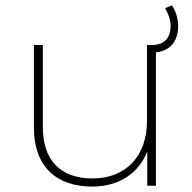

<svg xmlns="http://www.w3.org/2000/svg" viewBox="-20 -685 707 708"><path d="M637 -589C637 -616 628 -645 614 -665L589 -655C600 -636 609 -614 609 -588C609 -551 591 -519 540 -519H522V-239C522 -111 446 -27 321 -27C205 -27 138 -92 138 -216V-519H105V-214C105 -71 188 3 320 3C419 3 491 -46 523 -126V0H555V-492C612 -498 637 -538 637 -589Z"/></svg>

Font: Talent ExtraLight
Style: Regular
Weight: 200
Designer: Mike Powis
Version: Version 1.001;hotconv 1.0.109;makeotfexe 2.5.65596